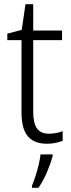

<svg xmlns="http://www.w3.org/2000/svg" viewBox="-20 -678 341 919"><path d="M214 -38Q232 -38 249.5 -41.5Q267 -45 280 -50V-4Q265 2 246 6Q227 10 204 10Q144 10 113.5 -25.5Q83 -61 83 -139V-486H15V-517L84 -535L102 -658H139V-532H277V-486H139V-141Q139 -90 156.5 -64Q174 -38 214 -38ZM232 69Q223 103 205 145.5Q187 188 164 221H133V211Q140 195 149 167.5Q158 140 165 111Q172 82 174 61H232Z"/></svg>

Font: Noto Sans Sinhala SemiCondensed Light
Style: Regular
Weight: 300
Width: 4
Designer: Jelle Bosma - Monotype Design Team
Foundry: Monotype Imaging Inc.
Version: Version 2.006; ttfautohint (v1.8.4.7-5d5b)